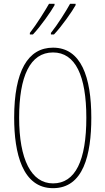

<svg xmlns="http://www.w3.org/2000/svg" viewBox="-20 -973 551 1003"><path d="M375 -946V-953H346C327 -918 280 -843 246 -801V-793H262C300 -832 359 -916 375 -946ZM265 -946V-953H236C216 -918 172 -847 136 -801V-793H152C190 -832 249 -916 265 -946ZM457 -358C457 -570 404 -724 257 -724C126 -724 54 -602 54 -358C54 -173 97 10 257 10C416 10 457 -165 457 -358ZM80 -358C80 -574 137 -699 257 -699C374 -699 431 -577 431 -358C431 -135 374 -15 257 -15C143 -15 80 -141 80 -358Z"/></svg>

Font: Noto Sans Devanagari ExtraCondensed Thin
Style: Regular
Weight: 100
Width: 2
Designer: Jelle Bosma - Monotype Design Team
Foundry: Monotype Imaging Inc.
Version: Version 2.004